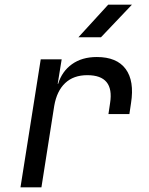

<svg xmlns="http://www.w3.org/2000/svg" viewBox="-20 -805 640 825"><path d="M68 0 155 -550H245L228 -445H230Q246 -498 289 -529Q332 -560 396 -560Q482 -560 520 -508.5Q558 -457 543 -362L536 -315H446L453 -362Q472 -482 355 -482Q296 -482 260 -448Q224 -414 213 -350L158 0ZM317 -645 445 -785H547L414 -645Z"/></svg>

Font: JetBrains Mono NL
Style: Italic
Weight: 400
Italic angle: -9°
Monospace: yes
Designer: Philipp Nurullin, Konstantin Bulenkov
Foundry: JetBrains
Version: Version 2.305; ttfautohint (v1.8.4.7-5d5b)